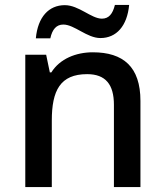

<svg xmlns="http://www.w3.org/2000/svg" viewBox="-20 -762 671 782"><path d="M126 -606H185C193 -643 210 -662 238 -662C283 -662 334 -607 389 -607C454 -607 498 -656 506 -742H448C439 -705 423 -686 395 -686C352 -686 301 -741 244 -741C179 -741 134 -693 126 -606ZM358 -549C290 -549 224 -523 189 -467H183L168 -539H83V0H191V-271C191 -393 225 -460 335 -460C410 -460 444 -418 444 -335V0H552V-351C552 -490 482 -549 358 -549Z"/></svg>

Font: Noto Sans Lisu Medium
Style: Regular
Weight: 500
Designer: Monotype Design Team. David Williams.
Foundry: Monotype Imaging Inc.
Version: Version 2.102